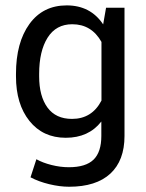

<svg xmlns="http://www.w3.org/2000/svg" viewBox="-20 -483 545 716"><path d="M39.6 -198.2V-207.5Q39.6 -324.2 89.8 -393.6Q140.1 -462.9 228.8 -462.9Q317.4 -462.9 364.7 -392.1L375.5 -454.1H444.3V23.9Q444.3 115.7 391.4 164.6Q338.4 213.4 237.8 213.4Q203.1 213.4 163.6 203.9Q124 194.3 93.8 178.2L115.7 110.8Q139.2 124 172.1 132.3Q205.1 140.6 236.8 140.6Q299.8 140.6 328.9 112.3Q357.9 84 357.9 23.9V-29.8Q310.5 30.8 225.3 30.8Q140.1 30.8 89.8 -32Q39.6 -94.7 39.6 -198.2ZM126 -207.5V-198.2Q126 -124.5 157 -82Q188 -39.6 248.5 -39.6Q322.8 -39.6 358.4 -107.9V-326.7Q321.3 -392.6 249.5 -392.6Q189 -392.6 157.5 -342.5Q126 -292.5 126 -207.5Z"/></svg>

Font: Yantramanav
Style: Regular
Weight: 400
Version: Version 1.000;PS 1.0;hotconv 1.0.72;makeotf.lib2.5.5900; ttf